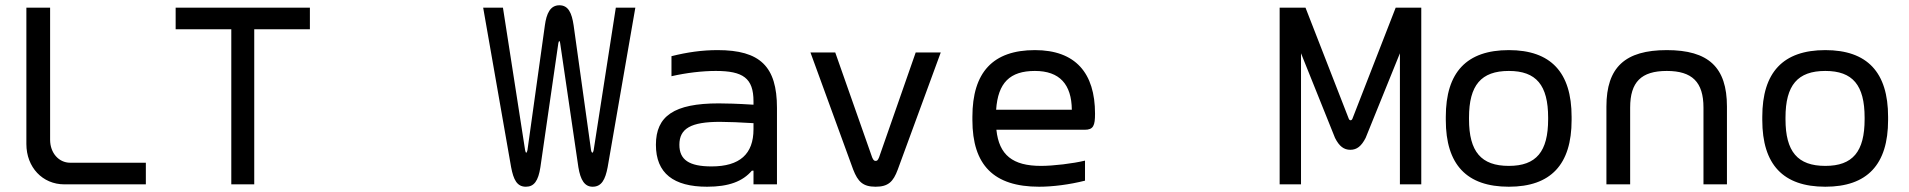

<svg xmlns="http://www.w3.org/2000/svg" viewBox="-20 -699 7240 728"><path d="M80 -670V-153C80 -65 141 0 224 0H533V-82H246C203 -82 170 -119 170 -169V-670Z M1155 -670H646V-588H857V0H944V-588H1155Z M2029 -65 2097 -535C2098 -540 2099 -543 2101 -543C2103 -543 2103 -539 2104 -535L2173 -65C2181 -16 2197 9 2227 9C2261 9 2275 -18 2284 -65L2389 -670H2315L2231 -130C2229 -121 2227 -120 2226 -120C2225 -120 2222 -123 2221 -130L2155 -603C2148 -650 2135 -679 2101 -679C2066 -679 2052 -647 2046 -603L1980 -130C1979 -124 1977 -120 1975 -120C1974 -120 1972 -124 1971 -130L1887 -670H1812L1918 -65C1927 -18 1940 9 1974 9C2005 9 2021 -13 2029 -65Z M2701 -509C2642 -509 2586 -501 2526 -486V-410C2583 -423 2643 -430 2694 -430C2797 -430 2837 -403 2837 -315V-302C2775 -306 2730 -307 2705 -307C2536 -307 2467 -259 2467 -150C2467 -42 2534 9 2661 9C2743 9 2796 -11 2831 -52H2837V0H2926V-290C2926 -447 2862 -509 2701 -509ZM2556 -150C2556 -212 2600 -237 2710 -237C2739 -237 2791 -235 2837 -232V-209C2837 -115 2785 -68 2678 -68C2593 -68 2556 -93 2556 -150Z M3053 -500 3215 -56C3233 -10 3252 9 3300 9C3348 9 3367 -10 3384 -56L3547 -500H3452L3313 -102C3308 -90 3305 -89 3300 -89C3296 -89 3292 -90 3287 -102L3147 -500Z M4132 -268C4132 -422 4058 -509 3904 -509C3745 -509 3667 -425 3667 -256V-244C3667 -73 3748 9 3920 9C3971 9 4035 1 4094 -14V-90C4049 -79 3974 -70 3927 -70C3820 -70 3768 -111 3758 -207H4093C4126 -207 4132 -223 4132 -268ZM3757 -283C3764 -385 3809 -430 3904 -430C3998 -430 4043 -379 4044 -283Z M4832 -670V0H4913V-497L5042 -176C5058 -144 5076 -131 5100 -131C5125 -131 5142 -145 5158 -176L5288 -497V0H5369V-670H5272L5108 -249C5105 -241 5097 -241 5094 -249L4930 -670Z M5462 -256V-244C5462 -75 5541 9 5701 9C5860 9 5939 -75 5939 -244V-256C5939 -425 5860 -509 5701 -509C5541 -509 5462 -425 5462 -256ZM5550 -247V-253C5550 -376 5596 -430 5701 -430C5805 -430 5850 -376 5850 -253V-247C5850 -124 5805 -70 5701 -70C5596 -70 5550 -124 5550 -247Z M6071 -295V0H6161V-291C6161 -388 6203 -430 6300 -430C6396 -430 6439 -388 6439 -291V0H6528V-295C6528 -444 6458 -509 6300 -509C6142 -509 6071 -444 6071 -295Z M6662 -256V-244C6662 -75 6741 9 6901 9C7060 9 7139 -75 7139 -244V-256C7139 -425 7060 -509 6901 -509C6741 -509 6662 -425 6662 -256ZM6750 -247V-253C6750 -376 6796 -430 6901 -430C7005 -430 7050 -376 7050 -253V-247C7050 -124 7005 -70 6901 -70C6796 -70 6750 -124 6750 -247Z"/></svg>

Font: LT Wave Mono
Style: Regular
Weight: 400
Designer: Daniel Lyons
Version: Version 2.5 (Glyphs App)